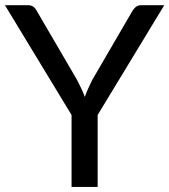

<svg xmlns="http://www.w3.org/2000/svg" viewBox="-20 -738 669 758"><path d="M365.5 -284V0H262.5V-284L-0.5 -717.5H90.5Q104 -717.5 112.2 -711Q120.5 -704.5 126 -693.5L284.5 -422Q294 -403.5 301.5 -387.5Q309 -371.5 315 -355.5Q320.5 -371.5 327.8 -387.8Q335 -404 344 -422L502 -693.5Q507 -702.5 515.5 -710Q524 -717.5 537 -717.5H628.5Z"/></svg>

Font: Lato Medium
Style: Regular
Weight: 500
Designer: Lukasz Dziedzic
Foundry: tyPoland Lukasz Dziedzic
Version: Version 2.006; 2014-01-15